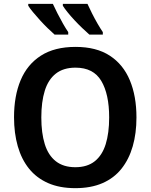

<svg xmlns="http://www.w3.org/2000/svg" viewBox="-20 -969 784 999"><path d="M690 -358Q690 -275 670.5 -207.5Q651 -140 612 -91Q573 -42 513 -16Q453 10 372 10Q290 10 230 -16.5Q170 -43 131 -91.5Q92 -140 72.5 -208Q53 -276 53 -359Q53 -470 87.5 -552Q122 -634 193 -679.5Q264 -725 373 -725Q481 -725 551 -679.5Q621 -634 655.5 -551.5Q690 -469 690 -358ZM195 -358Q195 -277 213 -219Q231 -161 270.5 -130Q310 -99 372 -99Q434 -99 473 -130Q512 -161 530 -219Q548 -277 548 -358Q548 -479 507 -548Q466 -617 373 -617Q310 -617 270.5 -586Q231 -555 213 -497Q195 -439 195 -358ZM435 -949Q445 -927 458.5 -900Q472 -873 487 -847Q502 -821 515 -802V-789H445Q429 -803 408.5 -822.5Q388 -842 367.5 -864Q347 -886 331 -906Q315 -926 307 -939V-949ZM255 -949Q265 -927 279 -899.5Q293 -872 307.5 -846.5Q322 -821 335 -802V-789H264Q248 -803 228 -822.5Q208 -842 188 -864Q168 -886 151.5 -906Q135 -926 127 -939V-949Z"/></svg>

Font: Noto Sans Display SemiBold
Style: Regular
Weight: 600
Designer: Monotype Design Team
Foundry: Monotype Imaging Inc.
Version: Version 2.003